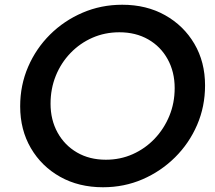

<svg xmlns="http://www.w3.org/2000/svg" viewBox="-20 -777 905 809"><path d="M414 12Q312 12 233.5 -32Q155 -76 110 -153Q65 -230 65 -329Q65 -418 98.5 -495.5Q132 -573 191 -631.5Q250 -690 328 -723.5Q406 -757 495 -757Q597 -757 675.5 -713Q754 -669 799 -592.5Q844 -516 844 -417Q844 -328 810.5 -250.5Q777 -173 717.5 -114Q658 -55 580.5 -21.5Q503 12 414 12ZM426 -104Q487 -104 539.5 -127.5Q592 -151 631.5 -192.5Q671 -234 693.5 -288.5Q716 -343 716 -406Q716 -474 686.5 -527.5Q657 -581 604.5 -611Q552 -641 483 -641Q422 -641 369.5 -618Q317 -595 277 -553.5Q237 -512 215 -457.5Q193 -403 193 -340Q193 -272 222.5 -218.5Q252 -165 304.5 -134.5Q357 -104 426 -104Z"/></svg>

Font: Plus Jakarta Display Medium
Style: Italic
Weight: 500
Italic angle: -12°
Designer: Gumpita Rahayu
Foundry: Tokotype Studio
Version: Version 1.000